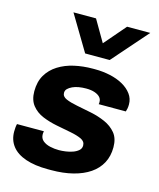

<svg xmlns="http://www.w3.org/2000/svg" viewBox="-115 -844 778 937"><g transform="rotate(15 274.0 -376.0)"><path d="M216 10Q150 10 103.5 -6Q57 -22 33.5 -52.5Q10 -83 10 -125Q10 -136 11 -146.5Q12 -157 14 -164H150Q149 -159 148.5 -156Q148 -153 148 -149Q148 -128 162.5 -116Q177 -104 199 -99Q221 -94 244 -94Q259 -94 277.5 -96.5Q296 -99 313 -105Q330 -111 341.5 -121Q353 -131 353 -146Q353 -167 331.5 -177Q310 -187 276 -193.5Q242 -200 203.5 -207.5Q165 -215 131 -229Q97 -243 75.5 -270Q54 -297 54 -341Q54 -389 74 -423Q94 -457 129 -479Q164 -501 208.5 -511Q253 -521 302 -521H313Q352 -521 389 -513Q426 -505 454.5 -489Q483 -473 500 -450Q517 -427 517 -398Q517 -385 515 -376Q513 -367 511 -361H374Q375 -364 375 -367.5Q375 -371 375 -373Q375 -387 365.5 -397Q356 -407 338.5 -413Q321 -419 295 -419Q276 -419 258.5 -416Q241 -413 227 -406.5Q213 -400 204.5 -391.5Q196 -383 196 -371Q196 -352 218 -342.5Q240 -333 274 -326.5Q308 -320 347 -312Q386 -304 420 -289Q454 -274 476 -247.5Q498 -221 498 -176Q498 -131 479.5 -96.5Q461 -62 426.5 -38.5Q392 -15 343 -2.5Q294 10 233 10ZM527 -762 370 -583H246L139 -762H253L345 -604H274L410 -762Z"/></g></svg>

Font: Chivo Medium
Style: Bold Italic
Weight: 700
Italic angle: -8.05°
Version: Version 2.002